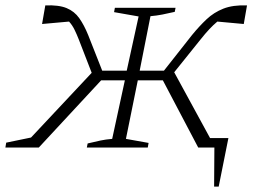

<svg xmlns="http://www.w3.org/2000/svg" viewBox="-27 -547 956 712"><path d="M-7 0 -4 -18 88 -37 313 -277 265 -401Q258 -419 249.5 -436.5Q241 -454 229 -467L129 -458L141 -527Q191 -529 220 -517Q249 -505 267 -479.5Q285 -454 300 -417L352 -285H443L487 -486L396 -502L399 -518H624L621 -503Q595 -497 574.5 -493Q554 -489 531 -487L491 -285H581L685 -417Q712 -450 739 -475.5Q766 -501 801.5 -515Q837 -529 889 -527L877 -458L779 -467Q751 -444 717 -401L619 -279L752 -35H820L784 145H767L768 0H708L577 -249H484L440 -32L524 -17L521 0H295L298 -15Q327 -22 346 -26Q365 -30 389 -32L436 -249H348L117 0Z"/></svg>

Font: Piazzolla SC ExtraLight
Style: Italic
Weight: 200
Italic angle: -11.3°
Designer: Juan Pablo del Peral
Foundry: Huerta Tipografica
Version: Version 1.330